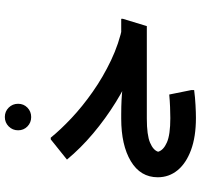

<svg xmlns="http://www.w3.org/2000/svg" viewBox="-38 -580 818 782"><g transform="rotate(-90 371.0 -189.0)"><path d="M623.3 -10Q555 -25 484.3 -54.7Q413.7 -84.3 346.2 -126.2Q278.7 -168 218.7 -218.5Q158.7 -269 112 -325.3L194.3 -391.3H201.3Q233.3 -351.7 280.8 -307Q328.3 -262.3 388.2 -220.3Q448 -178.3 516.2 -145.8Q584.3 -113.3 657.3 -98.3ZM279 0V-104.3H295.3Q330.3 -104.3 357.2 -102.8Q384 -101.3 399.3 -99.3Q414.7 -97.3 414.7 -97.3L508.7 -104.3H685.3V-97.3L655.7 0ZM282 200Q205 200 151 180Q97 160 68.5 125.2Q40 90.3 40 44.7Q40 -26 105.5 -65.2Q171 -104.3 279 -104.3V0Q211.7 0 180.8 13.2Q150 26.3 144 46Q150 67.7 181.7 81.7Q213.3 95.7 280.7 95.7Q300.3 95.7 325.8 94.7Q351.3 93.7 377 91.3L395.3 182V192.7Q365.3 196.7 334.2 198.3Q303 200 282 200ZM285.2 -471Q262.7 -471 247 -486.3Q231.3 -501.7 231.3 -524.2Q231.3 -546.8 247.1 -562.6Q262.9 -578.3 285.5 -578.3Q308 -578.3 323.7 -562.6Q339.3 -546.8 339.3 -524.2Q339.3 -501.7 323.6 -486.3Q307.8 -471 285.2 -471Z"/></g></svg>

Font: Fustat
Style: Regular
Weight: 400
Designer: Mohamed Gaber, Khaled Hosny, Laura Garcia Mut
Foundry: Kief Type Foundry, Alif Type Foundry, Hard Type Foundry
Version: Version 1.007